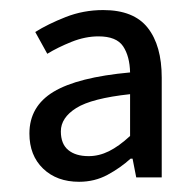

<svg xmlns="http://www.w3.org/2000/svg" viewBox="-20 -744 385 378"><path d="M135.7 -386.1Q91.9 -386.1 64.9 -412Q37.9 -438 37.9 -481Q37.9 -534.6 85.4 -563.3Q133 -592 236.1 -601.4Q235.4 -633.2 222.4 -652.8Q209.3 -672.4 173.9 -672.4Q147.8 -672.4 120.8 -661.6Q93.7 -650.7 73.1 -638.1L49.4 -681Q74.2 -696.6 109.2 -710.4Q144.2 -724.2 183.2 -724.2Q243.3 -724.2 270.8 -689.3Q298.4 -654.3 298.4 -591.1V-394.7H248.2L241 -431.6H237Q217.2 -413.6 191.7 -399.8Q166.3 -386.1 135.7 -386.1ZM154.6 -436.6Q174.9 -436.6 194.5 -446.3Q214.2 -456.1 236.1 -476.3V-558.6Q160.4 -550.4 130.1 -531.3Q99.8 -512.2 99.8 -485.4Q99.8 -460.6 114.4 -448.6Q128.9 -436.6 154.6 -436.6Z"/></svg>

Font: Source Sans 3 VF
Style: Regular
Weight: 200
Designer: Paul D. Hunt
Foundry: Adobe
Version: Version 3.046;hotconv 1.0.118;makeotfexe 2.5.65603